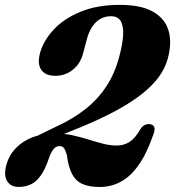

<svg xmlns="http://www.w3.org/2000/svg" viewBox="-20 -735 702 770"><path d="M117.3 -149.8 110.3 -180.8 201.6 -225.4Q271.5 -257 322.6 -297.5Q373.6 -337.9 407.4 -390.1Q441.2 -442.3 458.5 -508.8Q473.6 -565.3 474 -601Q474.4 -636.6 462.2 -653.3Q449.9 -670 426 -670Q400.3 -670 381.1 -658.5Q361.9 -647 348.9 -626.5Q335.9 -606 328.5 -578.6L313.3 -521Q302.3 -479.3 271.9 -455.1Q241.5 -430.9 201.9 -430.9Q162.2 -430.9 145.5 -455.1Q128.7 -479.3 140.8 -523.2Q154.4 -572.1 195.2 -616.2Q235.9 -660.2 302.9 -687.8Q369.9 -715.5 460.6 -715.5Q544.6 -715.5 592.8 -688.5Q641 -661.6 655.7 -613.1Q670.5 -564.6 652.8 -500Q642.6 -461.7 616.8 -426.4Q591 -391 548.1 -357.3Q505.3 -323.6 443.9 -290.5Q382.5 -257.3 300.7 -223.7ZM5.3 -72.9Q20.1 -129.2 71.7 -164.4Q123.4 -199.6 202.6 -199.6Q237.9 -199.6 271 -192.4Q304.1 -185.2 334.8 -175.5Q365.6 -165.8 393.8 -158.6Q422.1 -151.4 447.7 -151.4Q477.1 -151.4 499.4 -165.8Q521.8 -180.2 541.9 -215.4Q549.5 -228.1 559.5 -233.1Q569.6 -238.2 578.9 -237.2Q594.1 -236.3 598.5 -225.8Q602.9 -215.4 594.1 -192.9Q568 -118 535.3 -72.1Q502.7 -26.3 463.7 -5.7Q424.8 14.9 379.2 14.9Q338.4 14.9 311.4 3.2Q284.5 -8.5 269.3 -36.6Q254.2 -64.7 248.3 -112.8Q242.7 -132.6 236.7 -140.9Q230.8 -149.2 217.5 -149.2Q205.2 -149.2 194.5 -136.7Q183.9 -124.3 174.8 -96.4Q160.4 -54.1 142.6 -29.8Q124.8 -5.5 103.3 4.6Q81.8 14.7 55.1 14.7Q22.9 14.7 8.6 -8.8Q-5.7 -32.4 5.3 -72.9Z"/></svg>

Font: Fraunces Wonky
Style: Italic
Weight: 900
Italic angle: -16°
Version: Version 1.000;[b76b70a41]